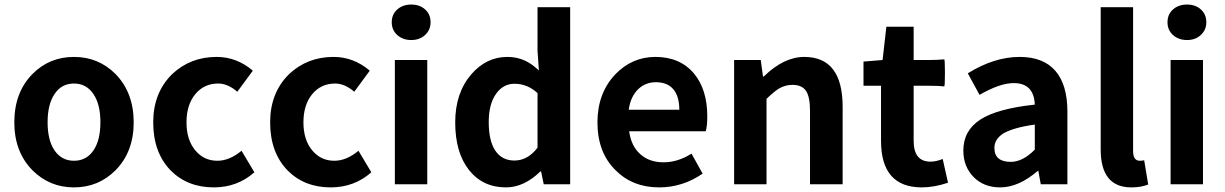

<svg xmlns="http://www.w3.org/2000/svg" viewBox="-20 -811 5392 845"><path d="M305.7 13.7Q198.2 13.7 123 -61.5Q43 -142.6 43 -272.5Q43 -404.3 123 -485.4Q197.3 -560.5 305.7 -560.5Q413.1 -560.5 488.3 -485.4Q568.4 -403.3 568.4 -272.5Q568.4 -142.6 488.3 -61.5Q413.1 13.7 305.7 13.7ZM305.7 -103.5Q360.4 -103.5 391.6 -149.4Q421.9 -194.3 421.9 -272.9Q421.9 -351.6 391.6 -396.5Q360.4 -443.4 305.7 -443.4Q250 -443.4 219.7 -396.5Q189.5 -351.6 189.5 -272.9Q189.5 -194.3 219.7 -149.4Q251 -103.5 305.7 -103.5Z M920.9 13.7Q804.7 13.7 730.5 -61.5Q654.3 -140.6 654.3 -272.5Q654.3 -403.3 738.3 -485.4Q818.4 -560.5 933.6 -560.5Q1021.5 -560.5 1092.8 -500L1024.4 -407.2Q982.4 -443.4 940.4 -443.4Q877.9 -443.4 839.4 -396.5Q800.8 -349.6 800.8 -272.5Q800.8 -196.3 838.9 -149.9Q877 -103.5 936.5 -103.5Q990.2 -103.5 1043 -147.5L1099.6 -52.7Q1024.4 13.7 920.9 13.7Z M1435.5 13.7Q1319.3 13.7 1245.1 -61.5Q1168.9 -140.6 1168.9 -272.5Q1168.9 -403.3 1252.9 -485.4Q1333 -560.5 1448.2 -560.5Q1536.1 -560.5 1607.4 -500L1539.1 -407.2Q1497.1 -443.4 1455.1 -443.4Q1392.6 -443.4 1354 -396.5Q1315.4 -349.6 1315.4 -272.5Q1315.4 -196.3 1353.5 -149.9Q1391.6 -103.5 1451.2 -103.5Q1504.9 -103.5 1557.6 -147.5L1614.3 -52.7Q1539.1 13.7 1435.5 13.7Z M1717.8 0V-546.9H1860.4V-273.4V0ZM1790 -634.8Q1752.9 -634.8 1728.5 -656.7Q1704.1 -678.7 1704.1 -712.9Q1704.1 -748 1728.5 -769.5Q1752.9 -791 1790 -791Q1827.1 -791 1851.1 -769.5Q1875 -748 1875 -712.9Q1875 -679.7 1851.1 -657.2Q1827.1 -634.8 1790 -634.8Z M2207 13.7Q2104.5 13.7 2043.9 -63Q1983.4 -139.6 1983.4 -272.5Q1983.4 -401.4 2053.7 -483.4Q2120.1 -560.5 2212.9 -560.5Q2255.9 -560.5 2291 -543.9Q2319.3 -531.2 2351.6 -501L2345.7 -586.9V-779.3H2489.3V-389.6V0H2373L2361.3 -56.6H2358.4Q2286.1 13.7 2207 13.7ZM2244.1 -104.5Q2302.7 -104.5 2345.7 -161.1V-281.2V-401.4Q2300.8 -442.4 2244.1 -442.4Q2195.3 -442.4 2164.1 -399.4Q2130.9 -353.5 2130.9 -274.4Q2130.9 -190.4 2160.2 -147.5Q2189.5 -104.5 2244.1 -104.5Z M2880.9 13.7Q2763.7 13.7 2688.5 -62.5Q2609.4 -140.6 2609.4 -272.5Q2609.4 -400.4 2687.5 -483.4Q2761.7 -560.5 2864.3 -560.5Q2973.6 -560.5 3035.2 -486.3Q3092.8 -416 3092.8 -298.8Q3092.8 -255.9 3085.9 -233.4H2917H2749Q2757.8 -167 2798.8 -131.8Q2837.9 -96.7 2900.4 -96.7Q2962.9 -96.7 3023.4 -134.8L3072.3 -46.9Q2984.4 13.7 2880.9 13.7ZM2747.1 -328.1H2858.4H2969.7Q2969.7 -385.7 2944.3 -417Q2918 -449.2 2866.2 -449.2Q2821.3 -449.2 2789.1 -418.9Q2754.9 -385.7 2747.1 -328.1Z M3210.9 0V-273.4V-546.9H3328.1L3337.9 -474.6H3341.8Q3429.7 -560.5 3519.5 -560.5Q3688.5 -560.5 3688.5 -340.8V0H3544.9V-323.2Q3544.9 -385.7 3526.9 -411.6Q3508.8 -437.5 3467.8 -437.5Q3436.5 -437.5 3409.2 -421.9Q3387.7 -409.2 3353.5 -376V0Z M4037.1 13.7Q3857.4 13.7 3857.4 -191.4V-433.6H3780.3V-540L3864.3 -546.9L3880.9 -693.4H4001V-546.9H4068.4Q4102.5 -546.9 4135.7 -549.8Q4138.7 -547.9 4138.7 -490.2Q4138.7 -432.6 4135.7 -430.7Q4111.3 -433.6 4068.4 -433.6H4001V-312.5V-191.4Q4001 -99.6 4075.2 -99.6Q4099.6 -99.6 4128.9 -111.3L4152.3 -6.8Q4090.8 13.7 4037.1 13.7Z M4381.8 13.7Q4309.6 13.7 4264.6 -32.2Q4219.7 -78.1 4219.7 -148.4Q4219.7 -236.3 4294.4 -284.7Q4369.1 -333 4534.2 -350.6Q4530.3 -445.3 4441.4 -445.3Q4380.9 -445.3 4291 -393.6L4239.3 -488.3Q4355.5 -560.5 4467.8 -560.5Q4571.3 -560.5 4624.5 -499.5Q4677.7 -438.5 4677.7 -319.3V-159.2V0H4560.5L4549.8 -58.6H4546.9Q4462.9 13.7 4381.8 13.7ZM4428.7 -98.6Q4480.5 -98.6 4534.2 -152.3V-262.7Q4441.4 -250 4395.5 -223.6Q4356.4 -198.2 4356.4 -160.2Q4356.4 -98.6 4428.7 -98.6Z M4959 13.7Q4824.2 13.7 4824.2 -153.3V-779.3H4966.8V-462.9V-146.5Q4966.8 -103.5 4996.1 -103.5Q5005.9 -103.5 5015.6 -105.5L5033.2 1Q5002 13.7 4959 13.7Z M5131.8 0V-546.9H5274.4V-273.4V0ZM5204.1 -634.8Q5167 -634.8 5142.6 -656.7Q5118.2 -678.7 5118.2 -712.9Q5118.2 -748 5142.6 -769.5Q5167 -791 5204.1 -791Q5241.2 -791 5265.1 -769.5Q5289.1 -748 5289.1 -712.9Q5289.1 -679.7 5265.1 -657.2Q5241.2 -634.8 5204.1 -634.8Z"/></svg>

Font: Bpmf GenSeki Gothic B
Style: B
Weight: 700
Foundry: But Ko
Version: Version 1.320